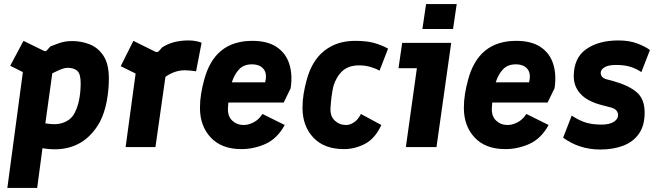

<svg xmlns="http://www.w3.org/2000/svg" viewBox="-20 -720 3231 940"><path d="M16 200 92 -367 30 -398 95 -520 195 -471Q205 -467 209 -473L227 -493Q252 -503 268.5 -508.5Q285 -514 299.5 -516.5Q314 -519 334 -519Q378 -519 419 -503Q460 -487 486.5 -447Q513 -407 513 -335Q513 -280 502.5 -224Q492 -168 469 -123Q394 11 247 11Q226 11 195 7L188 5L162 200ZM247 -112Q278 -112 305 -126Q332 -140 346 -168Q362 -200 368.5 -237Q375 -274 375 -312Q375 -359 358 -373.5Q341 -388 311 -388Q298 -388 282 -382Q266 -376 236 -361L202 -116Q226 -112 247 -112Z M595 0 644 -360 571 -396 633 -520 740 -467Q751 -462 758 -470L774 -488Q826 -522 902 -522Q922 -522 938 -519Q954 -516 967 -511L940 -371Q925 -373 911 -374.5Q897 -376 885 -376Q836 -376 790 -344L741 0Z M1162 10Q1065 10 1012 -46.5Q959 -103 959 -192Q959 -227 964.5 -260.5Q970 -294 979 -327Q1029 -520 1215 -520Q1290 -520 1335 -489.5Q1380 -459 1396.5 -406.5Q1413 -354 1403 -288L1369 -218H1098Q1097 -205 1096 -191Q1094 -151 1117 -129.5Q1140 -108 1173 -108Q1196 -108 1221.5 -121Q1247 -134 1265 -162L1374 -108Q1337 -41 1280 -15.5Q1223 10 1162 10ZM1213 -405Q1174 -405 1151 -381Q1128 -357 1115 -317H1278Q1289 -359 1270.5 -382Q1252 -405 1213 -405Z M1664 10Q1567 10 1514 -46.5Q1461 -103 1461 -192Q1461 -227 1466.5 -260.5Q1472 -294 1481 -327Q1507 -424 1568.5 -472Q1630 -520 1718 -520Q1774 -520 1810.5 -510Q1847 -500 1880 -482L1838 -374Q1819 -385 1793 -392.5Q1767 -400 1739 -400Q1686 -400 1656 -372Q1626 -344 1612 -297Q1607 -275 1603.5 -249Q1600 -223 1598 -191Q1596 -151 1619 -129.5Q1642 -108 1675 -108Q1693 -108 1713 -121Q1733 -134 1747 -162L1847 -108Q1816 -41 1766.5 -15.5Q1717 10 1664 10Z M2048 -578 2066 -700H2216L2198 -578ZM1967 0 2021 -386H1931L1949 -510H2189L2117 0Z M2454 10Q2357 10 2304 -46.5Q2251 -103 2251 -192Q2251 -227 2256.5 -260.5Q2262 -294 2271 -327Q2321 -520 2507 -520Q2582 -520 2627 -489.5Q2672 -459 2688.5 -406.5Q2705 -354 2695 -288L2661 -218H2390Q2389 -205 2388 -191Q2386 -151 2409 -129.5Q2432 -108 2465 -108Q2488 -108 2513.5 -121Q2539 -134 2557 -162L2666 -108Q2629 -41 2572 -15.5Q2515 10 2454 10ZM2505 -405Q2466 -405 2443 -381Q2420 -357 2407 -317H2570Q2581 -359 2562.5 -382Q2544 -405 2505 -405Z M2919 12Q2816 12 2737 -46L2779 -154Q2817 -129 2849.5 -119.5Q2882 -110 2925 -110Q2964 -110 2985 -123.5Q3006 -137 3006 -156Q3006 -170 2997 -180Q2988 -190 2963 -196L2928 -205Q2857 -223 2823 -259.5Q2789 -296 2789 -346Q2789 -436 2849.5 -479Q2910 -522 3008 -522Q3061 -522 3100.5 -507Q3140 -492 3162 -475L3120 -367Q3095 -384 3066 -393Q3037 -402 2996 -402Q2958 -402 2939.5 -390.5Q2921 -379 2921 -364Q2921 -340 2949 -332L2983 -323Q3057 -302 3096 -269.5Q3135 -237 3136 -173Q3137 -107 3109 -66.5Q3081 -26 3032 -7Q2983 12 2919 12Z"/></svg>

Font: Finlandica
Style: Bold Italic
Weight: 700
Italic angle: -8°
Designer: Niklas Ekholm, Juho Hiilivirta, Jaakko Suomalainen
Foundry: Helsinki Type Studio
Version: Version 1.064; ttfautohint (v1.8.4.7-5d5b)